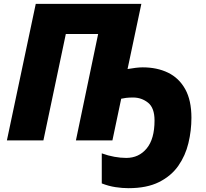

<svg xmlns="http://www.w3.org/2000/svg" viewBox="-20 -734 1075 1004"><path d="M651.9 250Q619.6 250 584 244.6Q548.3 239.3 512.2 225.1V67.9Q545.4 80.1 578.1 85.9Q610.8 91.8 640.1 91.8Q706.1 91.8 747.1 42.2Q788.1 -7.3 788.1 -104Q788.1 -169.9 754.2 -197Q720.2 -224.1 675.8 -224.1Q654.8 -224.1 639.2 -222.2Q623.5 -220.2 613.8 -217.8L567.9 0H377L493.2 -556.2H324.2L207 0H16.1L167 -713.9H719.2L647 -373Q669.4 -377 689.9 -379.4Q710.4 -381.8 726.1 -381.8Q801.3 -381.8 858.6 -354Q916 -326.2 948.5 -267.8Q981 -209.5 981 -118.2Q981 -51.3 965.3 14.2Q949.7 79.6 912.6 132.8Q875.5 186 811.8 218Q748 250 651.9 250Z"/></svg>

Font: Open Sans ExtraBold
Style: Italic
Weight: 800
Italic angle: -12°
Designer: Monotype Design Team
Foundry: Monotype Imaging Inc.
Version: Version 3.000; ttfautohint (v1.8.4)